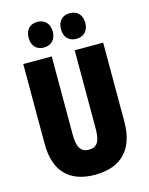

<svg xmlns="http://www.w3.org/2000/svg" viewBox="-136 -1013 860 1107"><g transform="rotate(-15 294.0 -459.0)"><path d="M125 -851C125 -803 153 -775 196 -775C241 -775 269 -805 269 -851C269 -898 241 -928 196 -928C153 -928 125 -900 125 -851ZM318 -851C318 -804 345 -775 390 -775C436 -775 463 -805 463 -851C463 -898 436 -928 390 -928C346 -928 318 -900 318 -851ZM533 -242V-714H363V-247C363 -167 342 -139 294 -139C249 -139 226 -168 226 -246V-714H56V-238C56 -72 140 10 292 10C448 10 533 -77 533 -242Z"/></g></svg>

Font: Noto Sans Thai ExtCond Blk
Style: Regular
Weight: 900
Width: 2
Designer: Monotype Design Team
Foundry: Monotype Imaging Inc.
Version: Version 2.002